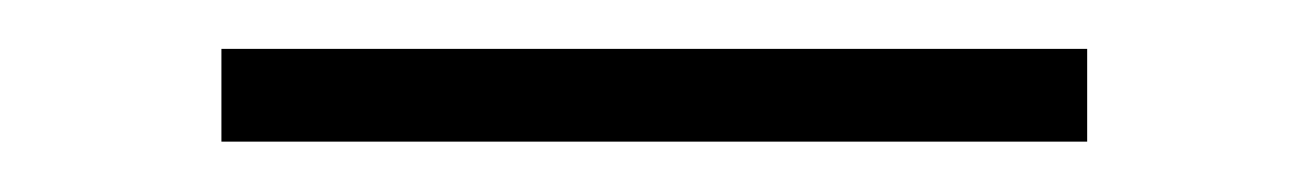

<svg xmlns="http://www.w3.org/2000/svg" viewBox="-20 -609 524 77"><path d="M68.8 -589.4V-552.2H416V-589.4Z"/></svg>

Font: Estedad ExtraLight
Style: Regular
Weight: 200
Designer: Amin Abedi
Version: Version 7.3